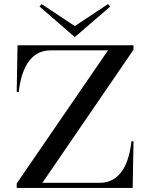

<svg xmlns="http://www.w3.org/2000/svg" viewBox="-20 -922 737 942"><path d="M62 0H631L635 -229H625C613 -121 572 -25 469 -25H188L635 -678V-700H66L62 -471H72C84 -579 126 -675 228 -675H510L62 -22ZM174 -890 347 -740 521 -890 510 -902 347 -794 184 -902Z"/></svg>

Font: Sprat
Style: Regular
Weight: 400
Designer: Ethan Nakache
Foundry: Collletttivo
Version: Version 2.000;Glyphs 3.2 (3217)